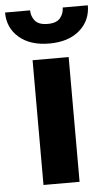

<svg xmlns="http://www.w3.org/2000/svg" viewBox="-88 -775 457 810"><g transform="rotate(-5 140.5 -369.5)"><path d="M215.8 -528.3V0H63V-528.3ZM209 -738.8H315.4Q315.4 -673.8 268.1 -633.1Q220.7 -592.3 140.1 -592.3Q59.1 -592.3 12 -633.1Q-35.2 -673.8 -35.2 -738.8H70.8Q70.8 -713.9 86.4 -694.6Q102.1 -675.3 140.1 -675.3Q177.7 -675.3 193.4 -694.6Q209 -713.9 209 -738.8Z"/></g></svg>

Font: Vazirmatn RD FD ExtraBold
Style: Regular
Weight: 800
Designer: Saber Rastikerdar
Foundry: Saber Rastikerdar
Version: Version 33.003